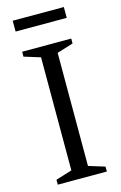

<svg xmlns="http://www.w3.org/2000/svg" viewBox="-127 -889 592 943"><g transform="rotate(-15 169.0 -417.5)"><path d="M294 -25V0H44.5V-25L127 -50.5V-625.5L44.5 -651V-676H294V-651L211.5 -625.5V-50.5ZM39 -780V-835H299V-780Z"/></g></svg>

Font: Newsreader 16pt 16pt
Style: Regular
Weight: 400
Version: Version 1.003